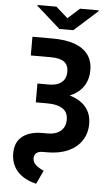

<svg xmlns="http://www.w3.org/2000/svg" viewBox="-70 -952 688 1209"><g transform="rotate(5 274.5 -348.0)"><path d="M483.9 -528.8Q483.9 -469 454.6 -425.8Q425.3 -382.6 369.6 -359.1Q313.9 -335.6 234.7 -335.6H159.3V-416.3H232.7Q268.9 -416.3 293.2 -427.8Q317.6 -439.4 329.3 -459.7Q340.9 -480.1 340.4 -507.1Q340.4 -548.2 313.7 -568.4Q287 -588.6 229.3 -588.6H102.3V-707H229.3Q311.7 -707 368.2 -687.1Q424.8 -667.1 454.3 -627.5Q483.9 -587.9 483.9 -528.8ZM506.1 -191.1Q506.1 -130.9 475.7 -85.2Q445.2 -39.6 389.8 -14.9Q334.4 9.8 259.8 9.8H230.8Q203.8 9.8 190 21.4Q176.2 33.1 176.2 53.7Q176.2 78.7 195 96Q213.9 113.2 246.3 127.3L206.1 212.9Q131.5 196.1 88.6 150.4Q45.7 104.7 45.7 33.8Q45.7 -36.7 91.6 -72.7Q137.6 -108.7 219.4 -108.7H251Q285.9 -108.7 311 -120.2Q336.2 -131.7 349.7 -153.3Q363.2 -174.9 363.2 -205.1Q363.2 -252.2 329.6 -274.7Q296 -297.3 229.9 -297.3H159.3V-376H230.9Q318.9 -376 380.2 -355.3Q441.5 -334.6 473.8 -293.3Q506.1 -252.1 506.1 -191.1ZM311.4 -842.5 385.5 -909H504.1V-904.3L355.2 -770.5H267L116.3 -904.3V-909H236.1Z"/></g></svg>

Font: Pretendard Std Variable
Style: Regular
Weight: 400
Designer: Base glyphs from Inter by Rasmus Andersson; Hangeul glyphs from Noto Sans CJK(Source Han Sans) by Jang Soo-young and Kan
Foundry: Kil Hyung-jin
Version: Version 1.309;Glyphs 3.2 (3225)